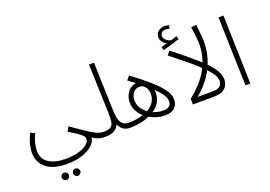

<svg xmlns="http://www.w3.org/2000/svg" viewBox="-140 -1203 2620 1866"><g transform="rotate(-20 1170.0 -270.0)"><path d="M41 -91Q41 -127 51.5 -173.5Q62 -220 92 -282L137 -262Q93 -169 93 -96Q93 -9 158.5 33Q224 75 330 75Q405 75 463 59Q521 43 553.5 16.5Q586 -10 586 -39Q586 -57 572 -73Q558 -89 525.5 -111Q493 -133 438 -168L463 -214Q543 -158 597 -121Q651 -84 691.5 -65Q732 -46 770 -46Q784 -46 790 -39Q796 -32 796 -22Q796 -11 787.5 -3Q779 5 761 5Q724 5 693.5 -5.5Q663 -16 636 -36V-35Q636 3 598 40Q560 77 490 101.5Q420 126 322 126Q240 126 177 102Q114 78 78 29.5Q42 -19 41 -91ZM387 270Q371 270 360 259Q349 248 349 233Q349 218 360 206.5Q371 195 387 195Q402 195 413 206.5Q424 218 424 233Q424 248 413 259Q402 270 387 270ZM270 270Q254 270 242.5 259Q231 248 231 233Q231 218 242.5 206.5Q254 195 270 195Q285 195 295.5 206.5Q306 218 306 233Q306 248 295.5 259Q285 270 270 270Z M763 5 770 -46Q821 -46 843 -63Q865 -80 870 -115Q875 -150 873 -205L856 -710H908L924 -207Q926 -144 938.5 -109Q951 -74 974 -60Q997 -46 1032 -46Q1059 -46 1059 -22Q1059 -11 1050.5 -3Q1042 5 1026 5Q979 5 950 -16.5Q921 -38 909 -71Q893 -35 859 -15Q825 5 763 5Z M1384 8Q1343 8 1302.5 -3Q1262 -14 1226 -35Q1181 -15 1129.5 -5Q1078 5 1026 5L1033 -46Q1109 -46 1178 -69Q1144 -100 1123 -140Q1102 -180 1102 -226Q1102 -285 1135 -331Q1168 -377 1224 -384Q1191 -409 1153 -436L1185 -477Q1296 -394 1362.5 -335Q1429 -276 1462.5 -235Q1496 -194 1507 -164.5Q1518 -135 1518 -109Q1518 -59 1486 -25.5Q1454 8 1384 8ZM1152 -231Q1152 -187 1174 -151.5Q1196 -116 1230 -91Q1278 -117 1301 -155Q1324 -193 1324 -233Q1324 -258 1315.5 -282.5Q1307 -307 1289 -323Q1271 -339 1243 -339Q1199 -339 1175.5 -306.5Q1152 -274 1152 -231ZM1373 -229Q1373 -175 1347.5 -134Q1322 -93 1279 -64Q1331 -42 1384 -42Q1465 -42 1466 -108Q1466 -123 1459.5 -143Q1453 -163 1432.5 -191.5Q1412 -220 1371 -260Q1373 -245 1373 -229Z M1932 -532Q1932 -559 1928.5 -592.5Q1925 -626 1921 -657Q1917 -688 1913 -709L1966 -716Q1969 -697 1973 -664.5Q1977 -632 1980 -597Q1983 -562 1983 -535Q1982 -417 1939 -313Q1993 -258 2018 -213.5Q2043 -169 2043 -126Q2043 -100 2031 -70.5Q2019 -41 1985.5 -20.5Q1952 0 1888 0H1672V-59Q1745 -117 1796.5 -177.5Q1848 -238 1879 -302Q1828 -351 1758 -407.5Q1688 -464 1606 -530L1636 -571Q1721 -504 1786.5 -449.5Q1852 -395 1900 -350Q1932 -436 1932 -532ZM1741 -53H1896Q1936 -53 1957.5 -64Q1979 -75 1987 -92.5Q1995 -110 1995 -129Q1995 -159 1974.5 -192.5Q1954 -226 1917 -265Q1886 -206 1841.5 -152.5Q1797 -99 1741 -53ZM1585 -593 1577 -629Q1596 -634 1610.5 -637.5Q1625 -641 1639 -645Q1614 -656 1597 -678Q1580 -700 1580 -727Q1580 -767 1608.5 -788.5Q1637 -810 1672 -810Q1696 -810 1718 -802L1711 -769Q1702 -771 1692 -773Q1682 -775 1672 -775Q1644 -775 1630.5 -761.5Q1617 -748 1617 -728Q1617 -700 1639.5 -682Q1662 -664 1687 -658Q1721 -668 1748 -679L1760 -645Q1724 -632 1674.5 -617Q1625 -602 1585 -593Z M2216 0 2196 -710H2247L2267 0Z"/></g></svg>

Font: Noto Sans Arabic UI SmCn Lt
Style: Regular
Weight: 300
Width: 4
Designer: Monotype Design Team, Nadine Chahine and Nizar Qandah
Foundry: Monotype Imaging Inc.
Version: Version 2.010; ttfautohint (v1.8.4.7-5d5b)